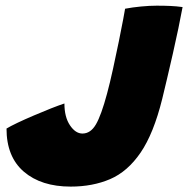

<svg xmlns="http://www.w3.org/2000/svg" viewBox="-20 -664 679 693"><path d="M235 9.5Q129 9.5 66.2 -44.2Q3.5 -98 3.5 -200Q16.5 -208 43.2 -220.8Q70 -233.5 102.2 -247.2Q134.5 -261 164.2 -272.8Q194 -284.5 212.5 -290.5Q212.5 -241.5 232.5 -211.8Q252.5 -182 277.5 -182Q307 -182 326.2 -215Q345.5 -248 366.5 -326.5Q377 -365.5 388 -415.8Q399 -466 408.8 -514Q418.5 -562 424.8 -595.2Q431 -628.5 431.5 -632.5Q457.5 -637.5 488.5 -640.5Q519.5 -643.5 545.5 -643.5Q573.5 -643.5 595.2 -642.5Q617 -641.5 639 -638.5Q633 -605.5 623.8 -561.5Q614.5 -517.5 604 -470.8Q593.5 -424 583.2 -381Q573 -338 565.5 -307Q534.5 -182 487.5 -113.2Q440.5 -44.5 377.5 -17.5Q314.5 9.5 235 9.5Z"/></svg>

Font: Grandstander Black
Style: Italic
Weight: 900
Italic angle: -15°
Designer: Tyler Finck
Foundry: Etcetera Type Co
Version: Version 1.200; ttfautohint (v1.8.3)